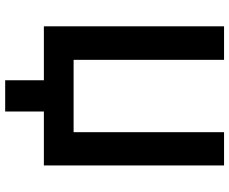

<svg xmlns="http://www.w3.org/2000/svg" viewBox="-92 -646 888 744"><g transform="rotate(90 352.0 -274.0)"><path d="M291 149.9V0H82V-698.2H211.9V-115.2H492.2V-698.2H621.1V0H412.1V149.9Z"/></g></svg>

Font: Anuphan SemiBold
Style: Bold
Weight: 600
Designer: Mike Abbink, Paul van der Laan, Pieter van Rosmalen, Mint Tantisuwanna
Foundry: Bold Monday; Cadson Demak
Version: Version 3.002;hotconv 1.0.109;makeotfexe 2.5.65596